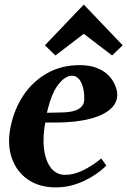

<svg xmlns="http://www.w3.org/2000/svg" viewBox="-20 -799 554 835"><path d="M222.4 16Q152 16 102.5 -17.5Q53 -51 31.9 -110Q10.8 -169 25.4 -244Q41.4 -324.8 82.9 -385.9Q124.4 -447 186.5 -481.4Q248.6 -515.8 326.4 -515.8Q371.2 -515.8 403.7 -502.5Q436.2 -489.2 457.4 -465.3Q478.6 -441.4 487.2 -408.8Q497.8 -364.2 467.7 -332Q437.6 -299.8 373.9 -282.9Q310.2 -266 219.2 -266H162.8L179 -277.8Q164.8 -207.8 171.1 -153.9Q177.4 -100 201.1 -69.3Q224.8 -38.6 263.2 -38.6Q301.2 -38.6 341.8 -58.6Q382.4 -78.6 420.6 -109.8L442.4 -78.8Q400.6 -37.6 342.3 -10.8Q284 16 222.4 16ZM181 -294 169.6 -308.2 248.6 -310Q278.8 -310.4 300.4 -316.2Q322 -322 334 -334.5Q346 -347 346.4 -365.8Q346.8 -399.4 339.9 -422.6Q333 -445.8 321.2 -457.7Q309.4 -469.6 293.2 -469.6Q262 -469.6 231 -427.9Q200 -386.2 181 -294ZM221.2 -557.8 175.2 -602 344.4 -779 513.6 -602 467.6 -557.8 344.4 -652Z"/></svg>

Font: Wittgenstein
Style: Italic
Weight: 400
Italic angle: -11°
Designer: Jörg Drees
Foundry: Jörg Drees
Version: Version 1.500